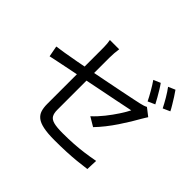

<svg xmlns="http://www.w3.org/2000/svg" viewBox="-190 -1090 1380 1380"><g transform="rotate(45 500.0 -400.0)"><path d="M762.3 -795.8Q775.3 -778.5 790.1 -753.9Q804.9 -729.3 819.3 -704.3Q833.8 -679.3 844 -658.8L789.8 -634.7Q775.1 -665.1 752.1 -704.9Q729.2 -744.7 709.2 -773.1ZM871.9 -835.9Q885.5 -817.5 901.1 -792.6Q916.7 -767.7 931.6 -743.2Q946.6 -718.7 955.8 -699.9L902 -675.8Q885.8 -708.6 863.2 -746.9Q840.6 -785.2 819.4 -813.2ZM292.4 -111.1Q292.4 -133.8 292.4 -176Q292.4 -218.3 292.4 -271.3Q292.4 -324.2 292.4 -381.5Q292.4 -438.7 292.4 -493.2Q292.4 -547.6 292.4 -592.1Q292.4 -636.7 292.4 -663.2Q292.4 -678.1 292 -693.9Q291.6 -709.7 290.3 -725.3Q288.9 -740.8 285.9 -755.2H380.5Q377.1 -733.4 375.3 -709.3Q373.5 -685.1 373.5 -663.2Q373.5 -637.3 373.5 -595Q373.5 -552.6 373.5 -501Q373.5 -449.4 373.5 -395.3Q373.5 -341.2 373.5 -290.2Q373.5 -239.2 373.5 -198.2Q373.5 -157.3 373.5 -132.2Q373.5 -98.3 385 -78.1Q396.5 -58 427.9 -49.6Q459.3 -41.2 518.6 -41.2Q577.1 -41.2 629.2 -44.5Q681.2 -47.7 731.1 -54.5Q780.9 -61.3 830.5 -70.7L827.3 15.2Q782.8 21.5 733.9 26.3Q685 31.2 630.3 33.6Q575.6 36 513.2 36Q443.6 36 399.9 26.8Q356.2 17.7 332.9 -0.8Q309.6 -19.2 301 -46.7Q292.4 -74.3 292.4 -111.1ZM873.2 -557.7Q868 -550 861 -538.6Q853.9 -527.2 848.4 -517.7Q831.2 -486.7 808.3 -449.2Q785.4 -411.8 758.9 -372.1Q732.3 -332.4 702.8 -295Q673.3 -257.6 643.4 -226.9L573.9 -268.3Q611.6 -302.6 646.7 -346.8Q681.8 -391 709.5 -433.5Q737.3 -476.1 752.1 -506.2Q745.5 -505 711.1 -497.8Q676.7 -490.6 623.6 -479.9Q570.4 -469.2 505.7 -456.4Q441.1 -443.5 374.2 -429.9Q307.3 -416.3 245.7 -403.9Q184 -391.6 136 -381.5Q87.9 -371.4 62.3 -366L46.7 -449.6Q74.3 -453 122 -460.9Q169.7 -468.8 230.5 -480Q291.3 -491.2 357.7 -504.3Q424 -517.3 488.6 -530Q553.2 -542.7 609.2 -554.1Q665.3 -565.6 705.2 -573.7Q745.1 -581.9 761.2 -585.7Q777.3 -589.3 791.4 -593.8Q805.4 -598.2 814.1 -603.6Z"/></g></svg>

Font: Noto Sans TC
Style: Regular
Weight: 100
Designer: Ryoko NISHIZUKA 西塚涼子 (kana, bopomofo & ideographs); Paul D. Hunt (Latin, Greek & Cyrillic); Sandoll Communications 산돌커뮤니
Foundry: Adobe
Version: Version 2.004;hotconv 1.0.118;makeotfexe 2.5.65603